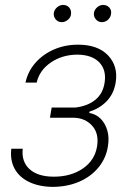

<svg xmlns="http://www.w3.org/2000/svg" viewBox="-20 -730 511 762"><path d="M24.9 -139.6H70.3Q64.5 -88.9 97.2 -58.8Q129.9 -28.8 193.8 -28.8Q261.2 -28.8 308.6 -61Q356 -93.3 365.2 -148.9Q373.5 -199.7 346.2 -230.5Q318.8 -261.2 274.4 -262.7H178.2L185.1 -303.2H279.3Q327.6 -309.1 357.9 -333.5Q388.2 -357.9 395 -400.9Q403.3 -451.7 374.3 -482.2Q345.2 -512.7 286.6 -513.2Q226.6 -512.7 181.6 -481.9Q136.7 -451.2 125.5 -402.3H81.1Q90.8 -446.8 120.6 -480.7Q150.4 -514.6 194.3 -533.7Q238.3 -552.7 289.6 -552.7Q368.7 -552.7 409.2 -509.8Q449.7 -466.8 439 -401.9Q431.6 -357.4 403.1 -328.1Q374.5 -298.8 335 -287.1L334.5 -281.7Q360.8 -277.3 379.4 -258.8Q397.9 -240.2 406 -211.9Q414.1 -183.6 408.2 -148.9Q400.9 -102.1 371.1 -65.7Q341.3 -29.3 294.7 -9Q248 11.2 189.9 11.7Q135.3 11.2 95.9 -7.6Q56.6 -26.4 38.1 -60.3Q19.5 -94.2 24.9 -139.6ZM225.1 -642.1Q210 -642.1 200.7 -653.6Q191.4 -665 193.8 -680.2Q196.3 -692.4 207 -701.4Q217.8 -710.4 230 -710.4Q246.1 -710.4 255.1 -699.5Q264.2 -688.5 261.7 -672.4Q260.3 -660.6 249.3 -651.4Q238.3 -642.1 225.1 -642.1ZM384.3 -642.1Q369.6 -642.1 360.1 -653.6Q350.6 -665 353 -680.2Q355.5 -692.4 366 -701.4Q376.5 -710.4 389.2 -710.4Q404.8 -710.4 414.3 -699.5Q423.8 -688.5 420.4 -672.4Q418 -660.2 408 -651.1Q397.9 -642.1 384.3 -642.1Z"/></svg>

Font: Inter Tight ExtraLight
Style: Italic
Weight: 250
Italic angle: -9.39999°
Designer: Rasmus Andersson
Foundry: rsms
Version: Version 3.004